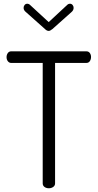

<svg xmlns="http://www.w3.org/2000/svg" viewBox="-20 -1005 521 1025"><path d="M15 -700C15 -691.3 17.3 -684 22 -678C26.7 -672 32.7 -669 40 -669H208V-26C208 -18 211.2 -11.7 217.5 -7C223.8 -2.3 231.7 0 241 0C249.7 0 257.3 -2.3 264 -7C270.7 -11.7 274 -18 274 -26V-669H441C449 -669 455.2 -672.2 459.5 -678.5C463.8 -684.8 466 -692.3 466 -701C466 -709 463.8 -716 459.5 -722C455.2 -728 449 -731 441 -731H40C32 -731 25.8 -727.8 21.5 -721.5C17.2 -715.2 15 -708 15 -700ZM106 -963C106 -954.3 110.3 -946.7 119 -940L220 -850C226.7 -843.3 233.3 -840 240 -840C245.3 -840 252 -843.3 260 -850L361 -940C369 -946.7 373 -954.3 373 -963C373 -969 371.2 -974.2 367.5 -978.5C363.8 -982.8 359.3 -985 354 -985C348 -985 343 -983 339 -979L240 -887L140 -979C136 -983 131 -985 125 -985C119.7 -985 115.2 -982.8 111.5 -978.5C107.8 -974.2 106 -969 106 -963Z"/></svg>

Font: Terminal Dosis
Style: Book
Weight: 400
Designer: EdgarTolentino, PabloImpallari, IginoMarini
Foundry: EdgarTolentino, PabloImpallari, IginoMarini
Version: Version 1.006